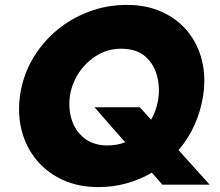

<svg xmlns="http://www.w3.org/2000/svg" viewBox="-20 -738 900 784"><path d="M366 -300 491 -157Q458 -144 416 -144Q361 -145 324.5 -173.5Q288 -202 273 -248.5Q258 -295 266 -350Q275 -402 305 -445Q335 -488 379.5 -514Q424 -540 478 -539Q540 -538 575 -506Q610 -474 622 -425.5Q634 -377 625 -326Q621 -305 614 -285.5Q607 -266 597 -249L551 -300ZM62 -350Q51 -273 68.5 -205Q86 -137 129 -85Q172 -33 236 -3.5Q300 26 382 26Q442 26 497.5 10.5Q553 -5 600 -33L643 16H836L709 -125Q790 -220 810 -350Q821 -427 804 -493.5Q787 -560 745.5 -610.5Q704 -661 641 -689.5Q578 -718 498 -718Q417 -718 343.5 -690.5Q270 -663 211 -613.5Q152 -564 113 -497Q74 -430 62 -350Z"/></svg>

Font: Jost* 800 Heavy Italic
Style: Italic
Weight: 800
Italic angle: -10°
Version: Version 3.200; ttfautohint (v0.97) -l 8 -r 50 -G 200 -x 14 -